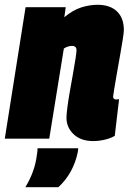

<svg xmlns="http://www.w3.org/2000/svg" viewBox="-36 -580 542 803"><path d="M71 -550H239L233 -508Q269 -538 304 -549Q339 -560 372 -560Q424 -560 453 -532.5Q482 -505 482 -454Q482 -445 477.5 -415.5Q473 -386 466 -347.5Q459 -309 452.5 -271Q446 -233 441.5 -206.5Q437 -180 437 -176Q437 -164 450 -164Q453 -164 456 -164.5Q459 -165 462 -165L444 -12Q428 -2 403 4Q378 10 354 10Q302 10 272 -18.5Q242 -47 242 -87Q242 -102 246 -132.5Q250 -163 256.5 -200Q263 -237 269.5 -273Q276 -309 280 -335.5Q284 -362 284 -370Q284 -388 265 -388Q248 -388 231 -377L170 0H-16ZM121 40H291Q291 45 290 53Q272 144 208 203H70Q90 170 102 136.5Q114 103 118 69Q121 56 121 40Z"/></svg>

Font: Georama SemiCondensed Black
Style: Italic
Weight: 900
Width: 4
Italic angle: -9°
Designer: Jean-Baptiste Levee
Foundry: Production Type
Version: Version 1.000